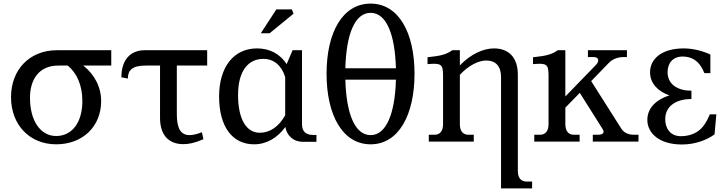

<svg xmlns="http://www.w3.org/2000/svg" viewBox="-20 -784 4020 1063"><path d="M291 -31C203 -31 146 -117 146 -242C146 -346 197 -421 303 -421H355C406 -379 436 -311 436 -225C436 -106 379 -31 291 -31ZM41 -246C41 -93 144 15 291 15C438 15 540 -84 540 -224C540 -302 504 -371 441 -421H596V-506H296C144 -506 41 -399 41 -246Z M959 -150V-421H1127V-506H782C704 -506 652 -455 652 -356L688 -349C688 -396 712 -421 788 -421H866V-131C866 -39 912 14 994 14C1023 14 1051 10 1106 -13L1098 -52C1073 -42 1049 -36 1030 -36C982 -36 959 -71 959 -150Z M1596 -732H1510L1424 -600H1473L1605 -708ZM1193 -250C1193 -80 1268 15 1387 15C1456 15 1516 -21 1560 -81C1567 -34 1605 1 1655 1H1732V-37H1711C1673 -37 1652 -58 1652 -95V-506H1600L1567 -429C1531 -485 1474 -516 1403 -516C1274 -516 1193 -413 1193 -250ZM1298 -258C1298 -391 1354 -458 1438 -458C1496 -458 1539 -422 1559 -357V-146C1524 -83 1475 -49 1418 -49C1346 -49 1298 -121 1298 -258Z M2032 -36C1944 -36 1897 -156 1892 -343H2172C2167 -156 2119 -36 2032 -36ZM1788 -376C1788 -146 1877 15 2032 15C2186 15 2275 -146 2275 -376C2275 -605 2186 -764 2032 -764C1877 -764 1788 -605 1788 -376ZM1892 -406C1897 -594 1944 -713 2032 -713C2119 -713 2167 -594 2172 -406Z M2526 -96V-370C2576 -423 2630 -449 2672 -449C2725 -449 2754 -417 2754 -357V259H2926V221H2894C2864 221 2847 200 2847 163V-371C2847 -466 2796 -516 2715 -516C2659 -516 2590 -488 2526 -422V-506H2484C2453 -484 2426 -475 2347 -467V-429C2423 -435 2433 -430 2433 -363V-96C2433 -59 2416 -38 2386 -38H2354V0H2603V-38H2573C2543 -38 2526 -59 2526 -96Z M3110 -96V-188L3190 -270L3316 -70C3329 -50 3320 -38 3290 -38H3262V0H3515V-38H3489C3459 -38 3434 -50 3421 -70L3253 -335L3351 -436C3370 -456 3400 -468 3430 -468H3451V-506H3235V-468H3268C3294 -468 3301 -447 3279 -424L3110 -250V-506H3068C3037 -484 3010 -475 2931 -467V-429C3007 -435 3017 -430 3017 -363V-96C3017 -59 3000 -38 2970 -38H2938V0H3189V-38H3157C3127 -38 3110 -59 3110 -96Z M3564 -120C3564 -47 3630 16 3755 16C3826 16 3891 -7 3936 -40L3946 -151H3910C3901 -129 3892 -112 3883 -99C3863 -66 3822 -30 3750 -30C3692 -30 3663 -72 3663 -124C3663 -203 3733 -236 3808 -236V-282C3736 -281 3676 -315 3676 -384C3676 -434 3705 -471 3759 -471C3804 -471 3838 -452 3861 -416C3865 -411 3874 -393 3880 -379H3913V-482C3873 -501 3819 -516 3765 -516C3644 -516 3579 -458 3579 -384C3579 -321 3625 -277 3686 -256C3618 -234 3564 -190 3564 -120Z"/></svg>

Font: LT Superior Serif Medium
Style: Regular
Weight: 500
Designer: Daniel Lyons
Foundry: LyonsType
Version: Version 2.120;FEAKit 1.0